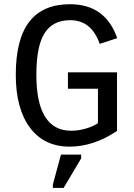

<svg xmlns="http://www.w3.org/2000/svg" viewBox="-20 -689 640 915"><path d="M537.6 -64.9Q425.8 9.8 312 9.8Q189.9 9.8 122.6 -80.8Q55.2 -171.4 55.2 -332.5Q55.2 -502 119.6 -585.4Q184.1 -668.9 313.5 -668.9Q482.4 -668.9 538.6 -507.3L455.1 -480Q416 -592.8 314.5 -592.8Q231.9 -592.8 192.6 -531.2Q153.3 -469.7 153.3 -332.5Q153.3 -65.9 319.8 -65.9Q353 -65.9 388.7 -76.2Q424.3 -86.4 446.8 -102.1V-266.1H303.7V-344.2H537.6ZM231.9 206.5V190.4L270.5 47.9H366.7V65.9L283.2 206.5Z"/></svg>

Font: Courier New
Style: Regular
Weight: 400
Designer: Steve Matteson
Foundry: Ascender Corporation
Version: Version 2.00.3